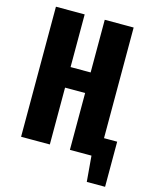

<svg xmlns="http://www.w3.org/2000/svg" viewBox="-139 -902 931 1155"><g transform="rotate(15 326.5 -325.0)"><path d="M63 0V-810H242V-482H367V-810H547V0H367V-354H242V0ZM515 160 491 -121H629V160ZM425 -121H573V0H425Z"/></g></svg>

Font: Oswald
Style: Bold
Weight: 700
Designer: Vernon Adams
Foundry: Vernon Adams
Version: Version 4.103;gftools[0.9.33.dev8+g029e19f]